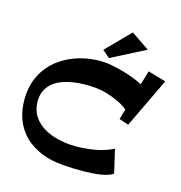

<svg xmlns="http://www.w3.org/2000/svg" viewBox="-166 -1100 1184 1255"><g transform="rotate(20 426.0 -472.5)"><path d="M852.1 -729 721.2 -379.9 655.8 -396 669.9 -467.8Q630.4 -492.7 590.1 -506.1Q549.8 -519.5 517.1 -525.9Q479 -533.2 442.9 -534.2Q405.3 -534.2 366 -530.5Q326.7 -526.9 290 -518.1Q253.4 -509.3 220.9 -494.6Q188.5 -480 164.3 -458.5Q140.1 -437 126 -407.5Q111.8 -377.9 111.8 -339.8Q111.8 -292 131.3 -252.9Q150.9 -213.9 188.2 -186Q225.6 -158.2 280.5 -143.1Q335.4 -127.9 405.8 -127.9Q454.1 -128.9 503.9 -137.2Q524.9 -140.6 548.8 -146Q572.8 -151.4 597.2 -159.4Q621.6 -167.5 646.2 -178.2Q670.9 -189 693.8 -203.1L744.1 -48.8Q732.4 -37.1 711.7 -28.3Q690.9 -19.5 665.3 -12.9Q639.6 -6.3 610.8 -2Q582 2.4 553.7 5.4Q487.3 12.2 410.2 13.2Q308.6 13.2 235.8 -15.4Q163.1 -43.9 116.5 -92.5Q69.8 -141.1 47.9 -205.1Q25.9 -269 25.9 -339.8Q25.9 -404.8 44.7 -457.8Q63.5 -510.7 95.9 -552.5Q128.4 -594.2 171.4 -624.8Q214.4 -655.3 262.5 -674.8Q310.5 -694.3 361.1 -703.4Q411.6 -712.4 459 -710.9Q495.1 -709 536.1 -702.6Q571.3 -697.3 616 -686.5Q660.6 -675.8 708 -657.2L728 -753.9ZM673.8 -884.8 454.1 -746.6 400.9 -784.7 543.9 -957.5Z"/></g></svg>

Font: Peralta
Style: Regular
Weight: 400
Designer: Astigmatic (AOETI)
Foundry: Astigmatic (AOETI)
Version: Version 1.000